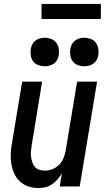

<svg xmlns="http://www.w3.org/2000/svg" viewBox="-20 -943 540 971"><path d="M174 8Q147 8 122.5 -0.5Q98 -9 80 -26Q62 -43 51.5 -66.5Q41 -90 37 -115.5Q33 -141 34.5 -168Q36 -195 41 -221L92 -530H193L140 -207Q138 -193 136.5 -178Q135 -163 137 -149.5Q139 -136 143.5 -122.5Q148 -109 156.5 -99Q165 -89 178.5 -84.5Q192 -80 207 -80Q226 -80 245 -87.5Q264 -95 278.5 -109.5Q293 -124 301 -143Q309 -162 312 -181L370 -530H471L383 0H282L293 -66Q283 -50 270.5 -35.5Q258 -21 242.5 -10.5Q227 0 209 4Q191 8 174 8ZM406 -608Q389 -608 373 -614Q357 -620 347.5 -633Q338 -646 335.5 -663Q333 -680 336 -697Q338 -709 344 -720Q350 -731 360.5 -738.5Q371 -746 382.5 -749Q394 -752 406 -752Q423 -752 439 -746Q455 -740 464.5 -727Q474 -714 477 -697Q480 -680 477 -663Q475 -651 469 -640Q463 -629 452.5 -621.5Q442 -614 430 -611Q418 -608 406 -608ZM206 -608Q189 -608 173 -614Q157 -620 147.5 -633Q138 -646 135.5 -663Q133 -680 136 -697Q138 -709 144 -720Q150 -731 160.5 -738.5Q171 -746 182.5 -749Q194 -752 206 -752Q223 -752 239 -746Q255 -740 264.5 -727Q274 -714 277 -697Q280 -680 277 -663Q275 -651 269 -640Q263 -629 252.5 -621.5Q242 -614 230 -611Q218 -608 206 -608ZM190 -847V-923H490V-847Z"/></svg>

Font: Iosevka Curly Semibold Oblique
Style: Regular
Weight: 600
Italic angle: -9°
Monospace: yes
Designer: Belleve Invis
Foundry: Belleve Invis
Version: Version 11.1.0; ttfautohint (v1.8.3)